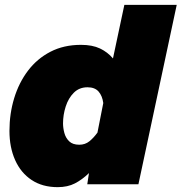

<svg xmlns="http://www.w3.org/2000/svg" viewBox="-20 -760 749 792"><path d="M314 -575Q361 -575 392.5 -560Q424 -545 446 -519L493 -740H709L551 0H340L347 -46Q319 -19 289 -3.5Q259 12 218 12Q155 12 110.5 -17.5Q66 -47 42.5 -99.5Q19 -152 19 -220Q19 -291 38.5 -355Q58 -419 95.5 -468.5Q133 -518 188 -546.5Q243 -575 314 -575ZM307 -163Q331 -163 348.5 -177Q366 -191 382 -213L406 -335Q402 -365 386.5 -382.5Q371 -400 341 -400Q307 -400 284.5 -377.5Q262 -355 251 -320.5Q240 -286 240 -251Q240 -232 245.5 -211.5Q251 -191 265.5 -177Q280 -163 307 -163Z"/></svg>

Font: Azeret Mono Thin Black
Style: Italic
Weight: 900
Italic angle: -12°
Version: Version 1.002